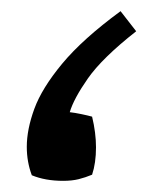

<svg xmlns="http://www.w3.org/2000/svg" viewBox="-20 -308 264 344"><path d="M224 -252Q163 -204 137.5 -167.5Q112 -131 105 -107Q114 -106 126 -103.5Q138 -101 145 -99Q152 -70 152 -44Q152 -16 145 5Q133 10 121 13Q109 16 93 16Q61 16 37 6Q28 -18 28 -45Q28 -76 41.5 -113Q55 -150 91.5 -194Q128 -238 196 -288Z"/></svg>

Font: Ruwudu Medium
Style: Regular
Weight: 500
Designer: Becca Hirsbrunner Spalinger
Foundry: SIL International
Version: Version 3.000